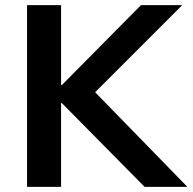

<svg xmlns="http://www.w3.org/2000/svg" viewBox="-20 -725 747 745"><path d="M85 0V-705H217V-395H220L527 -705H687L315 -333L321 -396L707 0H541L220 -325H217V0Z"/></svg>

Font: Nunito Sans 10pt
Style: Bold
Weight: 700
Designer: Vernon Adams
Foundry: Vernon Adams
Version: Version 3.101;gftools[0.9.27]